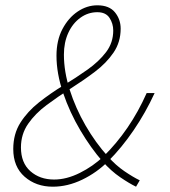

<svg xmlns="http://www.w3.org/2000/svg" viewBox="-20 -692 640 724"><path d="M179 12Q116 12 73 -25.5Q30 -63 30 -130Q30 -187 57 -229.5Q84 -272 127 -306Q170 -340 218.5 -369.5Q267 -399 310 -429.5Q353 -460 380 -495.5Q407 -531 407 -577Q407 -603 393 -624.5Q379 -646 347 -646Q312 -646 283 -625Q254 -604 237.5 -568Q221 -532 221 -486Q221 -422 243 -353Q265 -284 302.5 -219Q340 -154 387 -102Q416 -69 449 -46.5Q482 -24 507 -12L493 12Q468 0 433.5 -23.5Q399 -47 367 -83Q323 -133 283 -200.5Q243 -268 218 -341.5Q193 -415 193 -482Q193 -540 215.5 -582.5Q238 -625 273 -648.5Q308 -672 347 -672Q392 -672 413.5 -645.5Q435 -619 435 -584Q435 -533 408 -493.5Q381 -454 338 -421.5Q295 -389 247 -358.5Q199 -328 156 -296Q113 -264 86 -225Q59 -186 59 -136Q59 -78 94.5 -46.5Q130 -15 184 -15Q231 -15 281 -40Q331 -65 370 -102Q420 -151 461 -211Q502 -271 533 -341H563Q529 -267 484 -201Q439 -135 388 -84Q345 -41 290 -14.5Q235 12 179 12Z"/></svg>

Font: Source Code Pro ExtraLight ExtraLight
Style: Italic
Weight: 250
Italic angle: -11°
Monospace: yes
Version: Version 1.016;hotconv 1.0.116;makeotfexe 2.5.65601